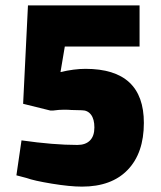

<svg xmlns="http://www.w3.org/2000/svg" viewBox="-20 -680 600 714"><path d="M79 -18 41 -28 60 -158Q179 -141 268 -141Q298 -141 314.5 -157.5Q331 -174 331 -206Q331 -237 318.5 -253.5Q306 -270 284 -270L245 -271Q236 -272 217 -272Q199 -272 178 -269H167L66 -294L84 -660H499V-507H221L205 -412Q256 -424 298 -424Q515 -424 515 -223Q515 -111 455 -48.5Q395 14 285 14Q240 14 173 3Q106 -8 79 -18Z"/></svg>

Font: Cairo Black
Style: Regular
Weight: 900
Designer: Mohamed Gaber, the designers of Titillium
Foundry: Kief Type Foundry
Version: Version 2.009; ttfautohint (v1.5.33-1714) -l 8 -r 50 -G 200 